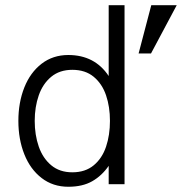

<svg xmlns="http://www.w3.org/2000/svg" viewBox="-20 -710 701 740"><path d="M50.8 -244.1Q50.8 -314.9 73.7 -372.8Q96.7 -430.7 140.4 -464.4Q184.1 -498 243.2 -498Q345.2 -498 398.9 -417V-689.9H460V0H398.9V-70.8Q372.6 -32.7 335.4 -11.5Q298.3 9.8 243.2 9.8Q184.1 9.8 140.4 -23.9Q96.7 -57.6 73.7 -115.5Q50.8 -173.3 50.8 -244.1ZM514.2 -503.9 563 -689.9H661.1L562 -503.9ZM403.8 -244.1Q403.8 -298.3 388.7 -342.8Q373.5 -387.2 341.1 -414.1Q308.6 -440.9 258.8 -440.9Q210 -440.9 177.5 -414.1Q145 -387.2 129.4 -342.5Q113.8 -297.9 113.8 -244.1Q113.8 -189.9 129.4 -145Q145 -100.1 177.5 -73Q210 -45.9 258.8 -45.9Q308.6 -45.9 341.1 -72.8Q373.5 -99.6 388.7 -144.5Q403.8 -189.5 403.8 -244.1Z"/></svg>

Font: Acari Sans Light
Style: Regular
Weight: 300
Designer: Alfredo Marco Pradil and Stefan Peev
Foundry: Hanken Design Co.
Version: Version 1.045;January 11, 2019;FontCreator 11.5.0.2425 64-bi